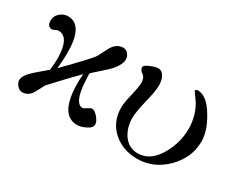

<svg xmlns="http://www.w3.org/2000/svg" viewBox="-74 -747 1263 1033"><g transform="rotate(30 557.0 -230.5)"><path d="M531 -38Q531 -16 498 -1Q470 13 447 13Q337 13 337 -188Q337 -212 340 -241Q277 -178 192 -85Q187 -75 176.5 -55Q166 -35 160 -25Q138 8 104 8Q86 8 71.5 -8Q57 -24 57 -42Q57 -71 104 -113Q150 -153 173 -172Q178 -214 178 -241Q178 -377 107 -377Q101 -377 89.5 -371Q78 -365 74 -365Q43 -365 43 -404Q43 -431 65 -450.5Q87 -470 114 -470Q209 -470 209 -296Q209 -254 203 -199Q344 -342 356 -364Q390 -430 392 -433Q418 -472 456 -472Q474 -472 486.5 -457Q499 -442 499 -423Q499 -385 447 -334Q393 -286 366 -261Q369 -184 375 -156Q389 -81 427 -81Q432 -81 449.5 -92.5Q467 -104 474 -104Q491 -104 511 -80Q531 -57 531 -38Z M1072 -245Q1072 -144 995 -67Q919 9 817 9Q729 9 668 -44Q606 -100 606 -188Q606 -216 620 -274Q634 -332 634 -357Q634 -388 614 -402Q595 -415 595 -432Q595 -445 629 -458Q657 -470 674 -470Q700 -470 713 -442Q723 -422 723 -392Q723 -353 704 -280Q686 -206 686 -169Q686 -111 715 -67Q749 -18 805 -18Q885 -18 935 -108Q978 -184 978 -270Q978 -345 941 -410Q915 -446 903 -464Q909 -474 917 -474Q975 -474 1026 -386Q1072 -309 1072 -245Z"/></g></svg>

Font: GFS Didot
Style: Regular
Weight: 400
Designer: Takis Katsoulidis and George D. Matthiopoulos
Foundry: Takis Katsoulidis and George D. Matthiopoulos
Version: Version 1.0